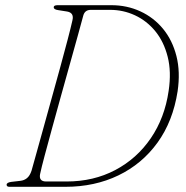

<svg xmlns="http://www.w3.org/2000/svg" viewBox="-20 -720 715 740"><path d="M5.5 -8Q5.5 -16.5 23.5 -19L58 -23Q73 -24.5 84 -33.5Q95 -42.5 101.5 -62Q107.5 -84 119.8 -127.5Q132 -171 147.5 -227.2Q163 -283.5 180 -344.5Q197 -405.5 212.8 -463.2Q228.5 -521 240.8 -567.5Q253 -614 259 -641Q266.5 -670.5 239 -675.5L204 -681Q187 -683.5 187 -692Q187 -700 202 -700H409Q469.5 -700 521 -676.2Q572.5 -652.5 608.5 -608.8Q644.5 -565 660 -504Q675.5 -443 664.5 -368Q646.5 -252.5 587 -170.2Q527.5 -88 436.2 -44Q345 0 232 0H16.5Q5.5 0 5.5 -8ZM236.5 -20.5Q340.5 -20.5 424 -64.5Q507.5 -108.5 561.2 -187.2Q615 -266 630 -370Q641 -443.5 626.2 -501.5Q611.5 -559.5 578.5 -599.8Q545.5 -640 500.2 -661Q455 -682 404.5 -682H330Q307 -682 301 -660Q294 -634 280.8 -586Q267.5 -538 250.5 -477.2Q233.5 -416.5 215.5 -351.8Q197.5 -287 181 -226.8Q164.5 -166.5 152 -119.8Q139.5 -73 134.5 -49Q129 -20.5 158 -20.5Z"/></svg>

Font: Fraunces 72pt S050 Thin
Style: Italic
Weight: 100
Italic angle: -16°
Version: Version 1.000; ttfautohint (v1.8.3)